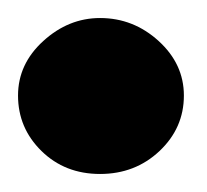

<svg xmlns="http://www.w3.org/2000/svg" viewBox="-27 -189 230 213"><path d="M-7 -83Q-7 -118 21 -143.5Q49 -169 84 -169Q121 -169 149 -143.5Q177 -118 177 -83Q177 -47 150 -21.5Q123 4 84 4Q45 4 19 -21.5Q-7 -47 -7 -83Z"/></svg>

Font: Barlow
Style: Bold
Weight: 700
Designer: Jeremy Tribby
Foundry: Jeremy Tribby
Version: Version 1.101 August 23, 2024